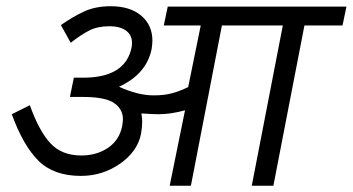

<svg xmlns="http://www.w3.org/2000/svg" viewBox="-20 -591 1122 611"><path d="M850 0H781.2L880 -510H686.2L587.5 0H520L568.8 -240Q523.8 -227.5 483.8 -227.5Q467.5 -227.5 430 -230Q432.5 -215 432.5 -203.8Q432.5 -187.5 428.8 -165Q417.5 -108.8 361.9 -70Q306.2 -31.2 237.5 -31.2Q151.2 -31.2 102.5 -79.4Q53.8 -127.5 17.5 -227.5L75 -256.2Q103.8 -175 140 -135.6Q176.2 -96.2 238.8 -96.2Q287.5 -96.2 323.8 -120.6Q360 -145 368.8 -190Q371.2 -205 371.2 -211.2Q371.2 -243.8 343.1 -263.1Q315 -282.5 243.8 -282.5H228.8H202.5L215 -343.8H241.2Q378.8 -342.5 398.8 -440Q400 -445 400 -455Q400 -480 380.6 -493.8Q361.2 -507.5 328.8 -507.5Q291.2 -507.5 265 -494.4Q238.8 -481.2 205 -455L173.8 -511.2Q211.2 -537.5 247.5 -554.4Q283.8 -571.2 332.5 -571.2Q393.8 -571.2 429.4 -541.2Q465 -511.2 465 -461.2Q465 -452.5 462.5 -435Q446.2 -355 358.8 -315Q418.8 -287.5 468.8 -287.5Q503.8 -287.5 528.1 -294.4Q552.5 -301.2 578.8 -313.8L618.8 -510H501.2L513.8 -570H1082.5L1070 -510H948.8Z"/></svg>

Font: Cambay
Style: Italic
Weight: 400
Italic angle: -11°
Designer: Pooja Saxena
Foundry: Pooja Saxena
Version: Version 1.019;PS 001.019;hotconv 1.0.70;makeotf.lib2.5.58329